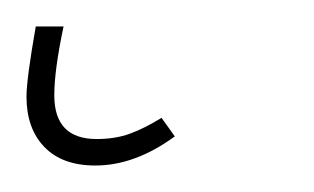

<svg xmlns="http://www.w3.org/2000/svg" viewBox="-39 29 237 145"><path d="M-19 102Q-19 89 -12 49H9Q2 82 2 101Q2 134 34 134Q48 134 59 130Q70 126 83 118L93 132Q63 154 33 154Q8 154 -5.5 140Q-19 126 -19 102Z"/></svg>

Font: Fira Sans Condensed Thin
Style: Italic
Weight: 250
Width: 3
Italic angle: -8°
Designer: Carrois Corporate & Edenspiekermann AG
Foundry: Carrois Corporate GbR & Edenspiekermann AG
Version: Version 4.203